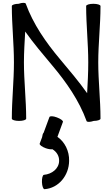

<svg xmlns="http://www.w3.org/2000/svg" viewBox="-20 -843 766 1364"><path d="M694 0C694 -133 678 -267 678 -400C678 -533 694 -667 694 -800C694 -809 671 -816 643 -816C615 -816 592 -809 592 -800C592 -667 607 -533 607 -400C607 -327 603 -254 599 -181C541 -263 469 -348 406 -423C306 -542 216 -671 163 -817C160 -825 137 -825 112 -816C87 -816 64 -809 64 -800C64 -667 79 -533 79 -400C79 -267 64 -133 64 0C64 9 87 16 115 16C143 16 166 9 166 0C166 -133 150 -267 150 -400C150 -473 155 -546 159 -619C217 -537 289 -452 352 -377C452 -258 542 -129 595 17C598 25 620 25 646 16C671 16 694 9 694 0ZM331 -11 290 100C285 104 281 116 279 132L262 177C259 186 278 200 305 210C325 217 343 219 352 217C381 234 401 264 400 300C399 355 349 394 292 399C283 400 277 423 278 451C279 479 287 501 296 501C396 494 470 404 471 300C473 230 440 165 388 129L427 23C430 15 411 1 384 -9C358 -19 334 -20 331 -11Z"/></svg>

Font: Nupuram Condensed Medium
Style: Regular
Weight: 500
Width: 3
Designer: Santhosh Thottingal (santhosh.thottingal@gmail.com)
Foundry: SMC
Version: Version 1.000